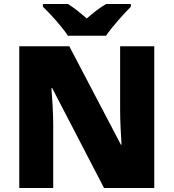

<svg xmlns="http://www.w3.org/2000/svg" viewBox="-20 -947 874 967"><path d="M322 -767H514C545 -813 605 -879 639 -913V-927H515C480 -907 452 -884 417 -854C382 -884 357 -905 322 -927H196V-913C234 -877 292 -813 322 -767ZM757 0V-714H585V-391C585 -342 589 -264 592 -218H589L329 -714H77V0H248V-322C248 -375 243 -457 239 -503H243L504 0Z"/></svg>

Font: Noto Sans Canadian Aboriginal Black
Style: Regular
Weight: 900
Designer: Monotype Design Team, Typotheque's Kevin King
Foundry: Monotype Imaging Inc.
Version: Version 2.004